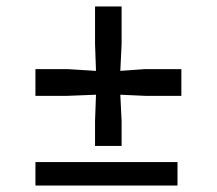

<svg xmlns="http://www.w3.org/2000/svg" viewBox="-20 -576 673 596"><path d="M275 -123V-200L278 -282L189 -278.5H90V-361.5H189L278 -356L275 -439.5V-556H357.5V-439.5L353.5 -356L430 -361.5H543V-278.5H430L353.5 -282L357.5 -200V-123ZM90 0V-73H531V0Z"/></svg>

Font: Merriweather 20pt SemiBold
Style: Regular
Weight: 600
Version: Version 2.100